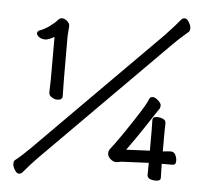

<svg xmlns="http://www.w3.org/2000/svg" viewBox="-61 -912 1122 1069"><g transform="rotate(5 500.0 -378.0)"><path d="M259 -336Q246 -336 229.5 -346Q213 -356 213 -372L215 -443V-683Q183 -664 164 -664Q144 -664 130 -674Q116 -684 116 -695Q116 -706 130 -712Q156 -721 184 -741.5Q212 -762 223.5 -776Q235 -790 249 -790Q261 -790 276 -778Q291 -766 291 -750L287 -693Q287 -402 289 -358Q289 -336 259 -336ZM83 93Q71 93 59.5 74Q48 55 48 41Q48 26 55 20Q90 -7 137 -54L828 -749Q887 -812 909 -840Q917 -849 929 -849Q941 -849 952.5 -830Q964 -811 964 -797Q964 -782 957 -776Q939 -760 917 -740.5Q895 -721 875 -701L184 -6Q145 33 102 85Q94 93 83 93ZM848 65Q798 65 798 37L799 -30L646 -23L618 -18Q601 -18 585 -32Q569 -46 569 -63Q569 -78 577 -88Q585 -98 612.5 -135.5Q640 -173 700.5 -265Q761 -357 771 -386Q776 -397 790 -397Q802 -397 819.5 -381.5Q837 -366 837 -354Q837 -342 831 -333L817 -313Q808 -299 760.5 -227Q713 -155 667 -92L799 -98V-206L798 -270Q798 -288 822 -288Q841 -288 856.5 -281Q872 -274 872 -259L871 -206V-100Q902 -104 916 -104Q933 -104 941.5 -88Q950 -72 950 -54Q950 -31 931 -31H871L873 47Q873 65 848 65Z"/></g></svg>

Font: LXGW WenKai Mono Medium
Style: Regular
Weight: 500
Monospace: yes
Designer: LXGW / Fontworks Inc.
Foundry: LXGW / Fontworks Inc.
Version: Version 1.520; June 14, 2025